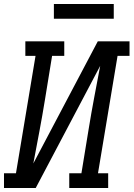

<svg xmlns="http://www.w3.org/2000/svg" viewBox="-30 -942 669 962"><path d="M-10 0V-74H50L148 -662H97V-735H292V-662H231L195 -441Q182 -361 167 -281.5Q152 -202 137 -123L460 -735H619V-662H559L461 -74H512V0H317V-74H378L414 -294Q427 -374 442 -453.5Q457 -533 472 -612L149 0ZM240 -848V-922H540V-848Z"/></svg>

Font: Iosevka Curly Slab ExObl
Style: Regular
Weight: 400
Width: 7
Italic angle: -9°
Monospace: yes
Designer: Belleve Invis
Foundry: Belleve Invis
Version: Version 11.1.0; ttfautohint (v1.8.3)